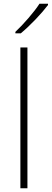

<svg xmlns="http://www.w3.org/2000/svg" viewBox="-20 -1016 279 1036"><path d="M239 -989V-996H193C166 -953 105 -883 63 -844V-836H92C144 -879 206 -945 239 -989ZM128 0V-760H90V0Z"/></svg>

Font: Noto Sans Tamil ExtraLight
Style: Regular
Weight: 200
Designer: Jelle Bosma - Monotype Design Team
Foundry: Monotype Imaging Inc.
Version: Version 2.004